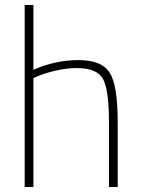

<svg xmlns="http://www.w3.org/2000/svg" viewBox="-20 -750 566 770"><path d="M114 0H79V-730H114V-470Q202 -509 295 -509Q388 -509 420 -458.5Q452 -408 452 -260V0H417V-258Q417 -390 393 -433.5Q369 -477 288 -477Q248 -477 204.5 -467Q161 -457 138 -447L114 -437Z"/></svg>

Font: Titillium Web
Style: Thin
Weight: 200
Version: Version 1.001;PS 57.000;hotconv 1.0.70;makeotf.lib2.5.55311